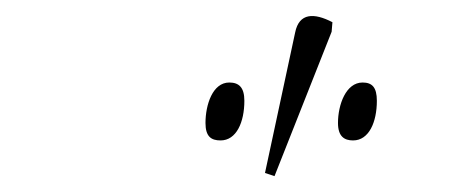

<svg xmlns="http://www.w3.org/2000/svg" viewBox="-20 -827 591 242"><path d="M326 -605 398 -787 399 -799C376 -811 357 -811 352 -786L314 -609ZM425 -650C445 -650 455 -673 455 -700C455 -717 449 -723 437 -723C416 -723 406 -695 406 -672C406 -655 414 -650 425 -650ZM258 -650C278 -650 288 -673 288 -700C288 -717 281 -723 269 -723C248 -723 239 -695 239 -672C239 -655 246 -650 258 -650Z"/></svg>

Font: Noto Serif SemiCondensed Thin
Style: Italic
Weight: 100
Width: 4
Italic angle: -12°
Designer: Monotype Design Team
Foundry: Monotype Imaging Inc.
Version: Version 2.013